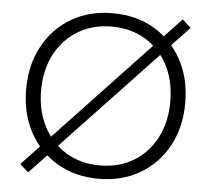

<svg xmlns="http://www.w3.org/2000/svg" viewBox="-51 -766 917 832"><g transform="rotate(5 407.0 -350.0)"><path d="M101 9 64 -24 711 -710 748 -676ZM407 10Q305 10 227 -36Q149 -82 105 -163Q61 -244 61 -350Q61 -456 105.5 -537.5Q150 -619 227.5 -664.5Q305 -710 407 -710Q510 -710 587.5 -664Q665 -618 709 -537Q753 -456 753 -350Q753 -244 709 -163Q665 -82 587 -36Q509 10 407 10ZM407 -48Q490 -48 553.5 -86Q617 -124 652.5 -192.5Q688 -261 688 -350Q688 -440 652.5 -508Q617 -576 553.5 -614Q490 -652 407 -652Q325 -652 261.5 -614Q198 -576 162 -508Q126 -440 126 -350Q126 -261 162 -192.5Q198 -124 261.5 -86Q325 -48 407 -48Z"/></g></svg>

Font: REM ExtraLight
Style: Regular
Weight: 250
Designer: Octavio Pardo
Foundry: Ashler Design
Version: Version 1.005;gftools[0.9.28]